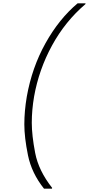

<svg xmlns="http://www.w3.org/2000/svg" viewBox="-20 -954 537 1160"><path d="M246 186Q171 92 149 -16Q127 -124 127 -203Q127 -283 142 -371Q173 -546 255 -693Q337 -840 449 -934H497L496 -929Q374 -825 294.5 -679.5Q215 -534 186 -371Q172 -289 172 -212Q172 -137 192.5 -30Q213 77 295 181L294 186Z"/></svg>

Font: Fz Poppins ExtLt
Style: Italic
Weight: 200
Italic angle: -10°
Designer: Ninad Kale (Devanagari), Jonny Pinhorn (Latin)
Foundry: Indian Type Foundry
Version: Vit hóa bi Vntype.Com & FontZin.Com